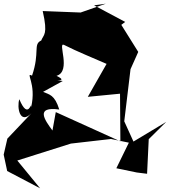

<svg xmlns="http://www.w3.org/2000/svg" viewBox="-28 -796 923 1043"><path d="M771 148 780 -40 875 -134 697 -27 647 -137 681 -420 723 -514 631 -661 652 -677 483 -767 547 -776 410 -728 204 -736C234 -605 208 -609 196 -576C150 -555 190 -513 146 -385C106 -405 172 -344 141 -213C144 -256 127 -136 77 -257C63 -214 79 -116 143 -181L12 -43L-8 44L11 133L190 227L66 76L357 -16L575 -41L672 -21L604 118L715 141ZM313 -356C226 -369 359 -345 279 -384C362 -409 282 -571 320 -552C395 -514 474 -483 551 -449L449 -270L624 -287L626 -28L275 -187L257 -87C214 -145 162 -219 294 -201C269 -282 240 -282 206 -297Z"/></svg>

Font: Asimov Silicon
Style: Regular
Weight: 400
Designer: Google
Version: Version 2.000980; 2014